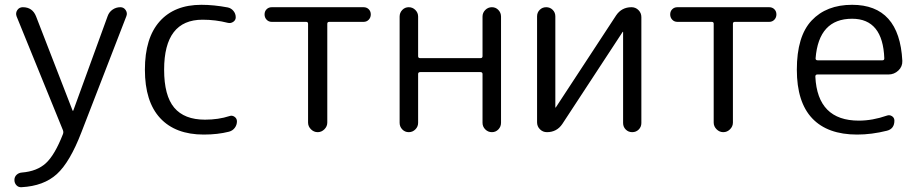

<svg xmlns="http://www.w3.org/2000/svg" viewBox="-20 -550 3820 799"><path d="M71 168Q134 163 171 129Q208 95 242 8Q245 0 242 -8L49 -482Q44 -496 52 -508Q60 -520 75 -520Q115 -520 130 -482L282 -90Q282 -89 283 -89Q285 -89 285 -90L428 -483Q434 -500 448.5 -510Q463 -520 481 -520Q495 -520 503 -508Q511 -496 506 -483L319 0Q271 125 216.5 174.5Q162 224 70 229Q57 230 48.5 221Q40 212 40 199Q40 186 49 177.5Q58 169 71 168Z M828 10Q710 10 646.5 -58.5Q583 -127 583 -260Q583 -392 644.5 -461Q706 -530 818 -530Q870 -530 928 -519Q942 -516 951.5 -504.5Q961 -493 961 -478Q961 -466 950.5 -459Q940 -452 928 -455Q877 -468 823 -468Q663 -468 663 -260Q663 -152 705 -102Q747 -52 833 -52Q889 -52 935 -67Q946 -71 956 -64Q966 -57 966 -45Q966 -30 957 -18Q948 -6 933 -2Q886 10 828 10Z M1111 -459Q1098 -459 1089.5 -468Q1081 -477 1081 -490Q1081 -503 1089.5 -511.5Q1098 -520 1111 -520H1493Q1506 -520 1514.5 -511.5Q1523 -503 1523 -490Q1523 -477 1514.5 -468Q1506 -459 1493 -459H1350Q1342 -459 1342 -451V-40Q1342 -24 1330 -12Q1318 0 1302 0Q1286 0 1274 -12Q1262 -24 1262 -40V-451Q1262 -459 1254 -459Z M1643 -39V-481Q1643 -497 1654 -508.5Q1665 -520 1681 -520Q1697 -520 1708.5 -508.5Q1720 -497 1720 -481V-316Q1720 -308 1729 -308H1979Q1988 -308 1988 -316V-481Q1988 -497 1999.5 -508.5Q2011 -520 2027 -520Q2043 -520 2054 -508.5Q2065 -497 2065 -481V-39Q2065 -23 2054 -11.5Q2043 0 2027 0Q2011 0 1999.5 -11.5Q1988 -23 1988 -39V-242Q1988 -250 1979 -250H1729Q1720 -250 1720 -242V-39Q1720 -23 1708.5 -11.5Q1697 0 1681 0Q1665 0 1654 -11.5Q1643 -23 1643 -39Z M2256 0Q2239 0 2227 -12Q2215 -24 2215 -41V-482Q2215 -498 2226 -509Q2237 -520 2253 -520Q2269 -520 2280 -509Q2291 -498 2291 -482V-103L2292 -102L2293 -103L2544 -486Q2567 -520 2608 -520Q2625 -520 2637 -508Q2649 -496 2649 -479V-38Q2649 -22 2638 -11Q2627 0 2611 0Q2595 0 2584 -11Q2573 -22 2573 -38V-417L2572 -418L2571 -417L2320 -34Q2297 0 2256 0Z M2799 -459Q2786 -459 2777.5 -468Q2769 -477 2769 -490Q2769 -503 2777.5 -511.5Q2786 -520 2799 -520H3181Q3194 -520 3202.5 -511.5Q3211 -503 3211 -490Q3211 -477 3202.5 -468Q3194 -459 3181 -459H3038Q3030 -459 3030 -451V-40Q3030 -24 3018 -12Q3006 0 2990 0Q2974 0 2962 -12Q2950 -24 2950 -40V-451Q2950 -459 2942 -459Z M3526 -472Q3387 -472 3374 -307Q3374 -299 3383 -299H3652Q3660 -299 3660 -307Q3654 -472 3526 -472ZM3547 10Q3424 10 3360 -57.5Q3296 -125 3296 -260Q3296 -399 3357.5 -464.5Q3419 -530 3526 -530Q3723 -530 3735 -297Q3736 -273 3718.5 -256.5Q3701 -240 3677 -240H3381Q3373 -240 3373 -231Q3382 -48 3554 -48Q3611 -48 3671 -69Q3682 -73 3692 -66.5Q3702 -60 3702 -48Q3702 -14 3671 -6Q3607 10 3547 10Z"/></svg>

Font: Rounded Mplus 1c
Style: Regular
Weight: 400
Version: Version 1.059.20150529